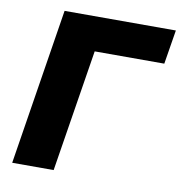

<svg xmlns="http://www.w3.org/2000/svg" viewBox="-79 -779 805 853"><g transform="rotate(10 323.0 -352.5)"><path d="M32 0 144 -705H646L621 -551H307L219 0Z"/></g></svg>

Font: Nunito Sans 10pt Black
Style: Italic
Weight: 900
Italic angle: -9°
Designer: Vernon Adams
Foundry: Vernon Adams
Version: Version 3.101;gftools[0.9.27]